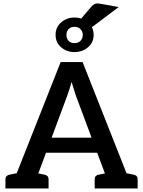

<svg xmlns="http://www.w3.org/2000/svg" viewBox="-20 -1075 817 1095"><path d="M41 0 326 -721H451L736 0H641Q625 0 614.5 -8Q604 -16 600 -28L413 -529Q408 -546 401.5 -565Q395 -584 388 -608Q382 -584 375.5 -565Q369 -546 363 -528L177 -28Q173 -17 162.5 -8.5Q152 0 136 0ZM124 0V-65H202V0ZM213 -204 234 -290H540L561 -204ZM569 0V-65H651V0ZM11 0V-52Q11 -64 17.5 -70.5Q24 -77 35 -79L99 -92L111 0ZM157 0 169 -92 233 -79Q244 -77 250.5 -70.5Q257 -64 257 -52V0ZM520 0V-52Q520 -64 526 -70.5Q532 -77 544 -79L608 -92L620 0ZM665 0 677 -92 741 -79Q753 -77 759 -70.5Q765 -64 765 -52V0ZM404 -778Q361 -778 329 -805Q297 -832 297 -876Q297 -920 329 -947.5Q361 -975 404 -975Q449 -975 481.5 -947.5Q514 -920 514 -876Q514 -832 481.5 -805Q449 -778 404 -778ZM406 -829Q426 -829 439 -842Q452 -855 452 -876Q452 -896 439 -909Q426 -922 406 -922Q383 -922 371 -909Q359 -896 359 -876Q359 -855 371 -842Q383 -829 406 -829ZM409 -929 501 -1037Q510 -1048 520.5 -1052.5Q531 -1057 549 -1054L657 -1035L515 -928Q505 -920 496.5 -917.5Q488 -915 475 -918Z"/></svg>

Font: Aleo SemiBold
Style: Regular
Weight: 600
Designer: Alessio Laiso
Foundry: Alessio Laiso
Version: Version 2.001;gftools[0.9.29]